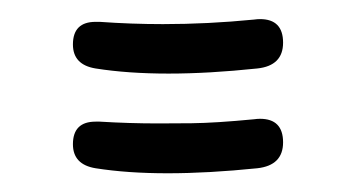

<svg xmlns="http://www.w3.org/2000/svg" viewBox="-20 -277 380 203"><path d="M81.1 -204.6Q57.1 -208.5 57.1 -230Q57.1 -253.9 81.1 -253.9H85.4Q118.7 -251.5 152.3 -251.5Q199.7 -251.5 248.5 -256.3Q252 -256.8 254.9 -256.8Q279.3 -256.8 279.3 -231.9Q279.3 -207.5 252 -204.6Q200.7 -199.2 158.2 -199.2Q115.2 -199.2 81.1 -204.6ZM81.1 -99.1Q57.1 -103 57.1 -124.5Q57.1 -148.4 81.1 -148.4H85.4Q116.7 -146.5 147 -146.5Q157.2 -146.5 182.6 -146.7Q208 -147 248.5 -150.9Q252 -151.4 254.9 -151.4Q279.3 -151.4 279.3 -126.5Q279.3 -102.1 252 -99.1Q200.2 -93.8 157.2 -93.8Q114.7 -93.8 81.1 -99.1Z"/></svg>

Font: DimaLatifi
Style: regular
Weight: 400
Designer: R.Balvardi
Foundry: Dima Software Group
Version: Version 1.00;January 29, 2019;FontCreator 11.5.0.2427 64-bit